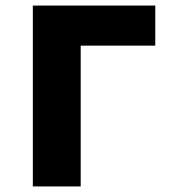

<svg xmlns="http://www.w3.org/2000/svg" viewBox="-20 -670 640 690"><path d="M98 0V-650H538V-506H270V0Z"/></svg>

Font: Source Code Pro Black
Style: Regular
Weight: 900
Monospace: yes
Designer: Paul D. Hunt, Teo Tuominen
Foundry: Adobe Systems Incorporated
Version: Version 2.030;PS 1.000;hotconv 16.6.51;makeotf.lib2.5.65220